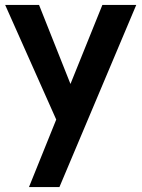

<svg xmlns="http://www.w3.org/2000/svg" viewBox="-20 -520 577 782"><path d="M98 242 209 -33 1 -500H139L267 -178L397 -500H535L222 242Z"/></svg>

Font: Cabin VF Beta
Style: Regular
Weight: 400
Designer: Pablo Impallari
Foundry: Pablo Impallari. http://www.impallari.com Igino Marini. http://www.ikern.com
Version: Version 2.200